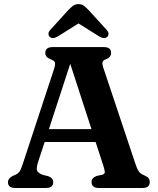

<svg xmlns="http://www.w3.org/2000/svg" viewBox="-20 -934 787 954"><path d="M244.5 -29.5Q244.5 0 208.5 0H55.5Q19.5 0 19.5 -29.5Q19.5 -46.5 42 -59.5L58 -66Q71 -72.5 78 -83Q85 -93.5 94.5 -123.5L249 -592.5Q255.5 -614 253 -623.2Q250.5 -632.5 232.5 -639Q205 -649 205 -670.5Q205 -700 241.5 -700H496Q532 -700 532 -671Q532 -649 504.5 -638.5Q492 -634 489.5 -625.8Q487 -617.5 492.5 -600L651 -125.5Q660 -97 669.2 -83.2Q678.5 -69.5 695.5 -63.5Q712.5 -56 718.2 -48.8Q724 -41.5 724 -29.5Q724 0 688 0H471.5Q435 0 435 -29.5Q435 -50 459.5 -59.5L489 -66Q501.5 -70 500.8 -80Q500 -90 493 -112L455 -228.5H202L171 -134.5Q161 -103.5 163 -90Q165 -76.5 191.5 -65.5L220 -58.5Q244.5 -49 244.5 -29.5ZM223 -292.5H434.5L329 -617ZM268 -753.5Q242.5 -738 227.5 -750.5Q221.5 -755.5 220.8 -765.2Q220 -775 230 -785.5L318 -882.5Q331.5 -896.5 342.5 -905Q353.5 -913.5 370 -913.5Q386.5 -913.5 397.5 -905Q408.5 -896.5 421.5 -882.5L510 -785.5Q519.5 -775 519 -765.2Q518.5 -755.5 512.5 -750.5Q497.5 -738 472 -753.5L370 -817.5Z"/></svg>

Font: Fraunces 9pt Soft SemiBold
Style: Regular
Weight: 600
Version: Version 1.000;[b76b70a41]